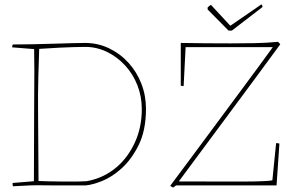

<svg xmlns="http://www.w3.org/2000/svg" viewBox="-20 -842 1331 872"><path d="M217 0Q192 0 169.5 -0.5Q147 -1 117 0Q87 1 39 4Q37 0 37 -11L134 -19Q134 -96 134.5 -173.5Q135 -251 135 -330Q135 -370 135.5 -420.5Q136 -471 136 -523Q136 -575 135 -619L35 -627Q35 -630 36 -633.5Q37 -637 38 -640Q78 -640 126.5 -641Q175 -642 223 -643.5Q271 -645 309.5 -646Q348 -647 366 -647Q424 -647 474.5 -623Q525 -599 563 -557.5Q601 -516 622 -462Q643 -408 643 -348Q643 -248 608 -179.5Q573 -111 524 -70Q484 -36 442.5 -19.5Q401 -3 370 0ZM373 -19Q452 -33 511 -84Q562 -128 593 -196Q624 -264 624 -346Q624 -404 604 -455Q584 -506 548 -545Q512 -584 465.5 -606.5Q419 -629 367 -629Q339 -629 312.5 -628Q286 -627 250.5 -625.5Q215 -624 158 -620Q156 -567 154 -490Q152 -413 153 -324Q154 -248 154 -172.5Q154 -97 155 -20Q170 -19 201 -18.5Q232 -18 267.5 -17.5Q303 -17 332.5 -17.5Q362 -18 373 -19ZM766 10 753 2Q801 -62 855 -135Q909 -208 964 -282Q1019 -356 1068.5 -423Q1118 -490 1157.5 -543.5Q1197 -597 1219 -628H823L814 -451Q807 -451 801 -453V-647Q852 -646 913 -645.5Q974 -645 1027 -645Q1080 -645 1135.5 -646Q1191 -647 1243 -652L1253 -641Q1138 -484 1023 -329.5Q908 -175 792 -18Q903 -18 991.5 -17.5Q1080 -17 1138 -18Q1196 -19 1217 -23L1234 -192Q1238 -192 1241.5 -191.5Q1245 -191 1249 -190L1236 0H780ZM1018 -703 923 -799V-808Q928 -814 938 -820L1026 -725L1167 -822Q1172 -819 1172 -810L1033 -703Z"/></svg>

Font: Labrada Thin
Style: Regular
Weight: 100
Designer: Mercedes Jáuregui
Foundry: Omnibus-Type Team
Version: Version 1.000; ttfautohint (v1.8.4.7-5d5b)